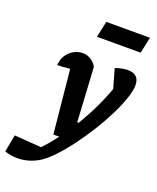

<svg xmlns="http://www.w3.org/2000/svg" viewBox="-267 -803 895 1095"><g transform="rotate(20 180.5 -255.0)"><path d="M121 0 83 -385Q53 -382 36.5 -381Q20 -380 6 -380Q8 -415 25 -440.5Q42 -466 67.5 -480Q93 -494 120 -494Q146 -494 168.5 -481Q191 -468 206 -442L225 -112H233Q306 -231 353 -360L320 -476Q362 -491 395 -491Q465 -491 465 -423Q465 -395 451 -351Q434 -298 404 -237.5Q374 -177 336 -116Q298 -55 257 0Q216 55 176.5 96.5Q137 138 104 159Q42 197 -27 197Q-69 197 -104 184L-84 80L80 92Q120 49 157 0ZM164 -609 185 -707H450L429 -609Z"/></g></svg>

Font: Piazzolla
Style: Bold Italic
Weight: 700
Italic angle: -11.3°
Designer: Juan Pablo del Peral
Foundry: Huerta Tipografica
Version: Version 1.330